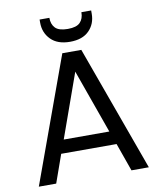

<svg xmlns="http://www.w3.org/2000/svg" viewBox="-96 -970 866 1045"><g transform="rotate(-10 337.0 -447.5)"><path d="M390 -693 641 0H545L490 -155H184L129 0H33L285 -693ZM211 -229H463L337 -582ZM480 -877Q480 -821 443.5 -784Q407 -747 338 -747Q269 -747 232 -784.5Q195 -822 195 -878V-895H249Q249 -859 269 -838.5Q289 -818 338 -818Q386 -818 406 -838.5Q426 -859 426 -895H480Z"/></g></svg>

Font: Poppins
Style: Regular
Weight: 400
Designer: Ninad Kale (Devanagari), Jonny Pinhorn (Latin)
Version: Version 5.002